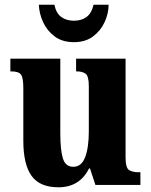

<svg xmlns="http://www.w3.org/2000/svg" viewBox="-20 -785 639 815"><path d="M228 10Q149 10 114 -38.5Q79 -87 79 -188V-411Q79 -454 69.5 -468Q60 -482 27 -482H24V-536H236V-219Q236 -148 247 -112.5Q258 -77 291 -77Q326 -77 341.5 -118Q357 -159 357 -228V-419Q357 -462 343.5 -472Q330 -482 306 -482H303V-536H513V-117Q513 -73 527.5 -63.5Q542 -54 566 -54H576V0H385L362 -70H358Q318 10 228 10ZM294 -606Q245 -606 212.5 -630Q180 -654 163 -691Q146 -728 145 -765H211Q218 -729 240 -713Q262 -697 294 -697Q326 -697 347.5 -713Q369 -729 377 -765H441Q441 -728 424 -691Q407 -654 374.5 -630Q342 -606 294 -606Z"/></svg>

Font: Noto Serif Ethiopic Condensed ExtraBold
Style: Regular
Weight: 800
Width: 3
Designer: Monotype Design Team
Foundry: Monotype Imaging Inc.
Version: Version 2.102; ttfautohint (v1.8.4.7-5d5b)